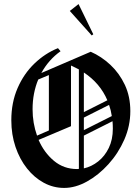

<svg xmlns="http://www.w3.org/2000/svg" viewBox="-20 -889 668 933"><path d="M425.8 -716.7 319.2 -835.8 361.7 -869.2 433.3 -722.5ZM291.7 24.2Q239.2 24.2 192.9 -0.8Q146.7 -25.8 111.3 -70.4Q75.8 -115 55.4 -175Q35 -235 35 -305Q35 -390.8 65.4 -460.8Q95.8 -530.8 147.5 -580.4Q199.2 -630 261.7 -655L274.2 -640Q216.7 -599.2 180.8 -534.2L420.8 -637.5Q472.5 -615 516.2 -574.2Q560 -533.3 586.7 -476.7Q613.3 -420 613.3 -349.2Q613.3 -277.5 584.2 -210.8Q555 -144.2 507.1 -91.3Q459.2 -38.3 402.9 -7.1Q346.7 24.2 291.7 24.2ZM325 -275.8 167.5 -209.2Q194.2 -147.5 242.1 -107.5Q290 -67.5 355 -67.5Q359.2 -67.5 363.3 -68.3V-551.7Q345.8 -560.8 326.7 -570L325 -569.2ZM387.5 -536.7V-344.2L501.7 -401.7Q466.7 -484.2 387.5 -536.7ZM138.3 -358.3Q138.3 -290.8 160 -230L217.5 -255V-524.2L165.8 -502.5Q152.5 -470.8 145.4 -434.6Q138.3 -398.3 138.3 -358.3ZM387.5 -317.5V-256.7L523.3 -325Q519.2 -353.3 510 -379.2ZM528.3 -263.3Q528.3 -282.5 526.7 -300L387.5 -230V-70.8Q425 -79.2 457.1 -104.6Q489.2 -130 508.8 -170.4Q528.3 -210.8 528.3 -263.3Z"/></svg>

Font: Manufacturing Consent
Style: Regular
Weight: 400
Version: Version 3.000; ttfautohint (v1.8.4.7-5d5b)